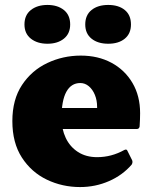

<svg xmlns="http://www.w3.org/2000/svg" viewBox="-20 -741 623 777"><path d="M304 16Q232 16 169.5 -14Q107 -44 68.5 -103.5Q30 -163 30 -251Q30 -338 69 -397Q108 -456 171.5 -486Q235 -516 307 -516Q377 -516 431 -487Q485 -458 516 -405.5Q547 -353 547 -283Q547 -271 546.5 -258Q546 -245 545 -229Q543 -219 534 -219H218V-304H402L373 -293Q373 -298 373 -301Q373 -304 373 -308Q373 -335 364 -357Q355 -379 339.5 -392Q324 -405 305 -405Q268 -405 248.5 -369.5Q229 -334 229 -264Q229 -219 246 -183Q263 -147 295.5 -126Q328 -105 373 -105Q431 -105 483 -134Q493 -139 496 -130L515 -92Q518 -84 513 -75Q476 -32 421 -8Q366 16 304 16ZM172 -564Q131 -564 105 -584.5Q79 -605 79 -642Q79 -680 105 -700.5Q131 -721 172 -721Q213 -721 238.5 -700.5Q264 -680 264 -642Q264 -605 238.5 -584.5Q213 -564 172 -564ZM418 -564Q376 -564 350.5 -584.5Q325 -605 325 -642Q325 -680 350.5 -700.5Q376 -721 418 -721Q460 -721 485 -700.5Q510 -680 510 -642Q510 -605 485 -584.5Q460 -564 418 -564Z"/></svg>

Font: Hahmlet Black
Style: Regular
Weight: 900
Version: Version 1.002